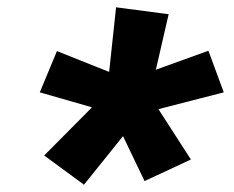

<svg xmlns="http://www.w3.org/2000/svg" viewBox="-20 -792 640 526"><path d="M210 -286 101 -366 232 -498 89 -539 136 -652 279 -595 298 -772 442 -753 407 -601 551 -653 593 -539 414 -493 503 -355 376 -296 317 -419Z"/></svg>

Font: Iosevka Curly HvExObl
Style: Regular
Weight: 900
Width: 7
Italic angle: -9°
Monospace: yes
Designer: Belleve Invis
Foundry: Belleve Invis
Version: Version 11.1.0; ttfautohint (v1.8.3)